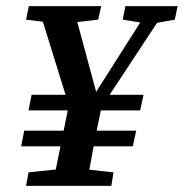

<svg xmlns="http://www.w3.org/2000/svg" viewBox="-20 -606 599 626"><path d="M49 -129 59 -180H424L413 -129ZM73 -246 83 -297H448L437 -246ZM196 -57H233L350 -44L343 0H65L73 -44ZM170 -529 65 -542 74 -586H310L300 -542L187 -529ZM460 -529 380 -542 389 -586H559L550 -542L478 -529ZM151 0 208 -281H316Q303 -220 295 -179Q287 -138 281.5 -108.5Q276 -79 271.5 -54Q267 -29 261 0ZM288 -222H217L104 -586H218L298 -290H283L471 -586H528Z"/></svg>

Font: Lisu Bosa Black
Style: Italic
Weight: 900
Italic angle: -19°
Designer: David Morse, Annie Olsen, Victor Gaultney, Frank Grießhammer (Latin)
Foundry: SIL International
Version: Version 2.000